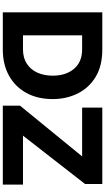

<svg xmlns="http://www.w3.org/2000/svg" viewBox="290 -1040 750 1370"><g transform="rotate(90 665.0 -355.0)"><path d="M68 0V-710H333Q450 -710 528.5 -662.5Q607 -615 647 -534.5Q687 -454 687 -356Q687 -248 643 -168Q599 -88 519.5 -44Q440 0 333 0ZM520 -356Q520 -450 471 -508Q422 -566 333 -566H232V-144H333Q393 -144 435 -171.5Q477 -199 498.5 -247Q520 -295 520 -356ZM734 -123 1096 -566H748V-710H1293V-587L948 -144H1297V0H734Z"/></g></svg>

Font: Raleway ExtraBold
Style: Regular
Weight: 800
Designer: Matt McInerney, Pablo Impallari, Rodrigo Fuenzalida
Foundry: Matt McInerney, Pablo Impallari, Rodrigo Fuenzalida
Version: Version 4.026